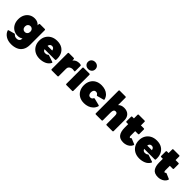

<svg xmlns="http://www.w3.org/2000/svg" viewBox="322 -2426 4265 4265"><g transform="rotate(45 2454.5 -293.5)"><path d="M308 228Q206 228 135.5 184Q65 140 39 68Q33 51 51 46L191 7Q204 3 215 15Q229 31 249.5 42Q270 53 302 53Q348 53 372 29Q396 5 396 -32V-43Q346 -6 277 -6Q203 -6 146 -41Q89 -76 57.5 -137.5Q26 -199 26 -279Q26 -359 57.5 -420.5Q89 -482 146 -517Q203 -552 277 -552Q370 -552 427 -487L428 -524Q428 -542 447 -542H598Q616 -542 616 -524V-70Q616 39 574 104.5Q532 170 462 199Q392 228 308 228ZM330 -180Q367 -180 390.5 -205.5Q414 -231 414 -271Q414 -311 390.5 -336.5Q367 -362 330 -362Q293 -362 269.5 -336.5Q246 -311 246 -271Q246 -231 269.5 -205.5Q293 -180 330 -180Z M982 10Q895 10 830 -25.5Q765 -61 728.5 -124.5Q692 -188 692 -271Q692 -355 728.5 -418Q765 -481 830 -516.5Q895 -552 982 -552Q1078 -552 1142.5 -511.5Q1207 -471 1237 -400Q1267 -329 1260 -237Q1258 -220 1241 -220H910Q929 -166 984 -166Q1004 -166 1022 -171Q1040 -176 1051 -187Q1062 -199 1075 -195L1233 -142Q1251 -135 1242 -119Q1204 -50 1133 -20Q1062 10 982 10ZM980 -390Q918 -390 906 -320H1053Q1040 -390 980 -390Z M1355 0Q1337 0 1337 -18V-524Q1337 -542 1355 -542H1506Q1524 -542 1525 -524L1527 -479Q1555 -517 1594.5 -533Q1634 -549 1682 -549Q1704 -549 1723 -543Q1738 -539 1738 -523V-359Q1738 -338 1718 -343Q1694 -349 1665 -349Q1645 -349 1619.5 -340Q1594 -331 1575.5 -310Q1557 -289 1557 -252V-18Q1557 0 1539 0Z M1908 -593Q1859 -593 1825 -624Q1791 -655 1791 -704Q1791 -754 1825 -784.5Q1859 -815 1908 -815Q1958 -815 1991.5 -784.5Q2025 -754 2025 -704Q2025 -655 1991.5 -624Q1958 -593 1908 -593ZM1816 0Q1798 0 1798 -18V-524Q1798 -542 1816 -542H2000Q2018 -542 2018 -524V-18Q2018 0 2000 0Z M2376 10Q2289 10 2226 -25.5Q2163 -61 2128.5 -124.5Q2094 -188 2094 -271Q2094 -355 2128.5 -418Q2163 -481 2226 -516.5Q2289 -552 2376 -552Q2437 -552 2490.5 -534Q2544 -516 2584 -478Q2624 -440 2643 -378Q2649 -360 2631 -355L2476 -313Q2461 -308 2453 -324Q2441 -345 2424 -353.5Q2407 -362 2388 -362Q2353 -362 2334.5 -336.5Q2316 -311 2316 -271Q2316 -231 2334.5 -205.5Q2353 -180 2388 -180Q2406 -180 2424 -189Q2442 -198 2452 -221Q2460 -237 2475 -233L2641 -191Q2659 -186 2653 -168Q2633 -108 2591 -68.5Q2549 -29 2493.5 -9.5Q2438 10 2376 10Z M2742 0Q2724 0 2724 -18V-732Q2724 -750 2742 -750H2926Q2944 -750 2944 -732V-497Q2995 -552 3085 -552Q3179 -552 3231 -499Q3283 -446 3283 -353V-18Q3283 0 3265 0H3081Q3063 0 3063 -18V-275Q3063 -324 3049.5 -343Q3036 -362 3006 -362Q2944 -362 2944 -268V-18Q2944 0 2926 0Z M3610 10Q3497 10 3449.5 -57Q3402 -124 3402 -245V-357H3349Q3331 -357 3331 -375V-519Q3331 -537 3349 -537H3402V-652Q3402 -670 3420 -670H3604Q3622 -670 3622 -652V-537H3714Q3732 -537 3732 -519V-375Q3732 -357 3714 -357H3622V-221Q3622 -170 3647 -170Q3653 -170 3657.5 -172.5Q3662 -175 3669 -184Q3676 -192 3690 -186L3809 -136Q3826 -129 3817 -109Q3798 -67 3764 -40.5Q3730 -14 3689.5 -2Q3649 10 3610 10Z M4113 10Q4026 10 3961 -25.5Q3896 -61 3859.5 -124.5Q3823 -188 3823 -271Q3823 -355 3859.5 -418Q3896 -481 3961 -516.5Q4026 -552 4113 -552Q4209 -552 4273.5 -511.5Q4338 -471 4368 -400Q4398 -329 4391 -237Q4389 -220 4372 -220H4041Q4060 -166 4115 -166Q4135 -166 4153 -171Q4171 -176 4182 -187Q4193 -199 4206 -195L4364 -142Q4382 -135 4373 -119Q4335 -50 4264 -20Q4193 10 4113 10ZM4111 -390Q4049 -390 4037 -320H4184Q4171 -390 4111 -390Z M4699 10Q4586 10 4538.5 -57Q4491 -124 4491 -245V-357H4438Q4420 -357 4420 -375V-519Q4420 -537 4438 -537H4491V-652Q4491 -670 4509 -670H4693Q4711 -670 4711 -652V-537H4803Q4821 -537 4821 -519V-375Q4821 -357 4803 -357H4711V-221Q4711 -170 4736 -170Q4742 -170 4746.5 -172.5Q4751 -175 4758 -184Q4765 -192 4779 -186L4898 -136Q4915 -129 4906 -109Q4887 -67 4853 -40.5Q4819 -14 4778.5 -2Q4738 10 4699 10Z"/></g></svg>

Font: LINE Seed Sans Heavy
Style: Regular
Weight: 900
Designer: LINE VX Design & Dalton Maag Ltd & Sandoll Inc
Foundry: Dalton Maag Ltd
Version: Version 1.003